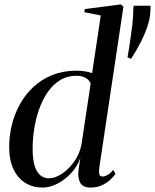

<svg xmlns="http://www.w3.org/2000/svg" viewBox="-20 -837 701 868"><path d="M428.5 -76.5Q426.5 -59 429 -49Q431.5 -39 443 -39Q453.5 -39 466.2 -46Q479 -53 492 -69L502 -51Q491.5 -35.5 475 -21.2Q458.5 -7 437 2Q415.5 11 389.5 11Q354 11 342.2 -12Q330.5 -35 335 -67L343 -123Q331 -87 303.8 -56.8Q276.5 -26.5 241.8 -7.8Q207 11 171.5 11Q129 11 95 -9.8Q61 -30.5 41.2 -71.5Q21.5 -112.5 21.5 -173Q21.5 -224 34 -274Q46.5 -324 71.2 -368Q96 -412 132.8 -445.5Q169.5 -479 218 -498.2Q266.5 -517.5 326.5 -517.5Q347 -517.5 365.2 -514.2Q383.5 -511 396.5 -506.5L435.5 -767L361 -782L363.5 -796L526.5 -817L538 -807ZM389.5 -457.5Q387.5 -471 370.5 -482.8Q353.5 -494.5 326 -494.5Q284 -494.5 251.5 -474.5Q219 -454.5 195.5 -420.2Q172 -386 156.8 -343Q141.5 -300 134.5 -253.8Q127.5 -207.5 127.5 -164Q127.5 -115.5 137 -86.2Q146.5 -57 163 -44Q179.5 -31 200.5 -31Q228.5 -31 259 -50.8Q289.5 -70.5 314.2 -104.8Q339 -139 348 -181.5ZM572.5 -571 558 -577 556.5 -578.5Q564 -619.5 569.2 -658Q574.5 -696.5 578.5 -727Q580.5 -747 581.8 -766.8Q583 -786.5 583 -806L585.5 -811H660Q661 -803.5 660.8 -798.8Q660.5 -794 659.5 -783Q658.5 -754 647.2 -719.8Q636 -685.5 617 -647.8Q598 -610 572.5 -571Z"/></svg>

Font: Merriweather 144pt
Style: Italic
Weight: 400
Italic angle: -7.8°
Version: Version 2.101